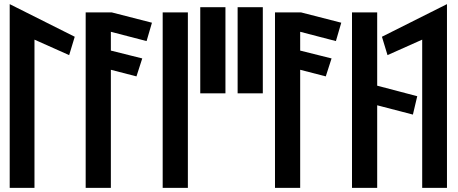

<svg xmlns="http://www.w3.org/2000/svg" viewBox="-20 -920 2218 930"><path d="M147 -10V-728L315 -653L342 -742L27 -900V-10Z M395 -10H517V-582L641 -550L669 -637L517 -675V-766L690 -721L716 -810L521 -860H395Z M890 -10V-860H768V-10Z M1072 -468V-885H950V-468Z M1253 -468V-885H1131V-468Z M1312 -10H1434V-582L1558 -550L1586 -637L1434 -675V-766L1607 -721L1633 -810L1438 -860H1312Z M1807 -10V-410L1980 -365L2001 -454L1807 -505V-860H1685V-10Z M2145 -900 1830 -742 1857 -653 2025 -728V-10H2145Z"/></svg>

Font: Ny Stormning
Style: Fi
Weight: 300
Designer: Robert Jablonski, Mew Too
Foundry: Cannot Into Space Fonts
Version: Version 0.90